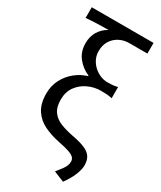

<svg xmlns="http://www.w3.org/2000/svg" viewBox="-245 -877 972 1162"><g transform="rotate(30 240.5 -295.5)"><path d="M409.3 205.5 336.2 175.7Q355.8 151.3 367.8 135.1Q379.8 118.9 385.3 105.3Q390.8 91.7 390.8 76.7Q390.8 59.9 380.4 48.7Q370 37.4 343.3 28Q316.6 18.6 266.7 9Q208.9 -2.8 160.6 -25.9Q112.3 -49 83.5 -92.6Q54.7 -136.3 54.7 -207.3Q54.7 -261.2 77.8 -305.6Q101 -349.9 139 -380.5Q177.1 -411.1 221.5 -423.9V-428.3Q172.5 -449.1 140.3 -490.1Q108.1 -531 108.1 -589.5Q108.1 -636 129.6 -671.7Q151.1 -707.3 189.1 -727.7Q159.3 -727.3 136.4 -726.9Q113.6 -726.6 89.6 -725.5Q65.7 -724.4 32.2 -721.6V-796H464V-721.6H337Q300.9 -721.6 270 -705.8Q239.2 -690.1 220 -660.3Q200.8 -630.6 200.8 -587.2Q200.8 -557.6 212.9 -532.8Q225 -508 245.2 -489.4Q265.4 -470.8 290.2 -460.5Q315.1 -450.1 339.5 -450.1Q361.5 -450.1 375.8 -451.2Q390.1 -452.3 411.7 -457.5V-379.5Q390.6 -384 373.1 -385.1Q355.6 -386.2 334.4 -386.2Q287.6 -386.2 245 -366.4Q202.4 -346.6 175.6 -309.3Q148.9 -272 148.9 -218.9Q148.9 -165.4 171.6 -134.7Q194.3 -104.1 234 -88.8Q273.6 -73.5 323 -64.1Q377.1 -54 410 -40Q442.9 -26.1 457.9 -3.5Q473 19.1 473 56.2Q473 80.9 458 120.1Q443 159.2 409.3 205.5Z"/></g></svg>

Font: Noto Sans TC Thin
Style: Regular
Weight: 100
Designer: Ryoko NISHIZUKA 西塚涼子 (kana, bopomofo & ideographs); Paul D. Hunt (Latin, Greek & Cyrillic); Sandoll Communications 산돌커뮤니
Foundry: Adobe
Version: Version 2.004-H2;hotconv 1.0.118;makeotfexe 2.5.65603